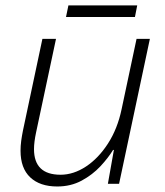

<svg xmlns="http://www.w3.org/2000/svg" viewBox="-20 -673 603 703"><path d="M189.5 9.8Q126 9.8 90.6 -23.7Q55.2 -57.1 55.2 -121.1Q55.2 -138.7 57.6 -157Q60.1 -175.3 64 -194.8L135.3 -530.8H185.1L112.3 -189Q104.5 -152.8 104.5 -127Q104.5 -33.2 201.7 -33.2Q249 -33.2 294.7 -63.2Q340.3 -93.3 375.2 -147.2Q410.2 -201.2 425.3 -273.4L480 -530.8H528.8L416 0H375L397 -124H394Q376.5 -95.2 347.7 -64.2Q318.8 -33.2 279.1 -11.7Q239.3 9.8 189.5 9.8ZM221.7 -610.8 230.5 -653.3H482.4L474.1 -610.8Z"/></svg>

Font: Open Sans Light
Style: Italic
Weight: 300
Italic angle: -12°
Designer: Monotype Design Team
Foundry: Monotype Imaging Inc.
Version: Version 3.003; ttfautohint (v1.8.4)